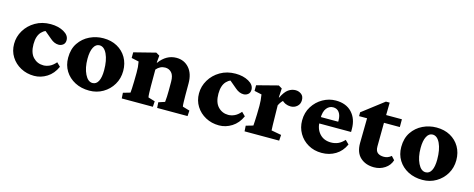

<svg xmlns="http://www.w3.org/2000/svg" viewBox="-29 -847 3131 1269"><g transform="rotate(15 1536.5 -212.0)"><path d="M206.5 5.9Q155.8 5.9 114.5 -16.4Q73.2 -38.6 49.1 -77.1Q24.9 -115.7 24.9 -164.6Q24.9 -213.9 50.5 -256.8Q76.2 -299.8 121.6 -326.4Q167 -353 226.1 -353Q278.3 -353 316.2 -331.8Q354 -310.5 354 -277.3Q354 -256.3 340.6 -245.6Q327.1 -234.9 310.1 -234.9Q280.8 -234.9 253.9 -258.3L190.4 -311.5L234.9 -302.2Q203.6 -309.1 176.5 -280.8Q149.4 -252.4 149.4 -195.8Q149.4 -136.7 177.7 -106.9Q206.1 -77.1 248 -77.1Q267.6 -77.1 289.1 -86.4Q310.5 -95.7 332 -120.6L356.9 -96.2Q334.5 -45.9 293.5 -20Q252.4 5.9 206.5 5.9Z M584 5.9Q528.3 5.9 485.4 -16.6Q442.4 -39.1 418 -78.4Q393.6 -117.7 393.6 -168.9Q393.6 -228.5 421.4 -269.5Q449.2 -310.5 493.4 -331.8Q537.6 -353 586.9 -353Q640.6 -353 681.4 -330.6Q722.2 -308.1 745.1 -268.6Q768.1 -229 768.1 -177.7Q768.1 -126 743.4 -84.5Q718.8 -43 677 -18.6Q635.3 5.9 584 5.9ZM591.8 -48.3Q617.7 -48.3 631.3 -74.5Q645 -100.6 645 -149.4Q645 -217.3 625.2 -259.3Q605.5 -301.3 573.7 -301.3Q548.3 -301.3 533.7 -273.2Q519 -245.1 519 -194.8Q519 -132.8 539.8 -90.6Q560.5 -48.3 591.8 -48.3Z M805.7 0 803.2 -38.1 851.6 -52.2Q852.5 -57.6 853.8 -81.3Q855 -105 855.5 -128.9L856.4 -188.5Q856.4 -212.4 855.2 -227.8Q854 -243.2 850.1 -264.6L799.8 -275.4V-314L948.2 -351.6L972.2 -337.4L967.8 -289.1L970.2 -288.1Q1017.6 -353 1086.9 -353Q1139.2 -353 1172.9 -315.2Q1206.5 -277.3 1206.5 -210.4V-130.9Q1206.5 -105 1207.3 -81.5Q1208 -58.1 1210 -52.2L1258.3 -38.1L1255.9 0H1047.9L1045.4 -38.1L1088.4 -52.2Q1090.3 -64.9 1091.3 -89.4Q1092.3 -113.8 1092.3 -131.3V-190.9Q1092.3 -233.9 1074.7 -252.7Q1057.1 -271.5 1031.2 -271.5Q995.6 -271.5 970.7 -241.7V-127.4Q970.7 -104 971.7 -81.1Q972.7 -58.1 974.6 -52.2L1021 -38.1L1018.6 0Z M1471.7 5.9Q1420.9 5.9 1379.6 -16.4Q1338.4 -38.6 1314.2 -77.1Q1290 -115.7 1290 -164.6Q1290 -213.9 1315.7 -256.8Q1341.3 -299.8 1386.7 -326.4Q1432.1 -353 1491.2 -353Q1543.5 -353 1581.3 -331.8Q1619.1 -310.5 1619.1 -277.3Q1619.1 -256.3 1605.7 -245.6Q1592.3 -234.9 1575.2 -234.9Q1545.9 -234.9 1519 -258.3L1455.6 -311.5L1500 -302.2Q1468.8 -309.1 1441.7 -280.8Q1414.6 -252.4 1414.6 -195.8Q1414.6 -136.7 1442.9 -106.9Q1471.2 -77.1 1513.2 -77.1Q1532.7 -77.1 1554.2 -86.4Q1575.7 -95.7 1597.2 -120.6L1622.1 -96.2Q1599.6 -45.9 1558.6 -20Q1517.6 5.9 1471.7 5.9Z M1646 0 1643.6 -38.1 1692.4 -52.2Q1692.9 -57.6 1694.3 -82Q1695.8 -106.4 1696.3 -128.9L1697.3 -188Q1697.3 -209.5 1695.8 -225.6Q1694.3 -241.7 1690.9 -264.6L1640.6 -275.4V-314L1786.1 -351.6L1810.1 -337.4L1806.6 -275.4L1809.1 -274.9Q1830.6 -318.4 1853.5 -334.2Q1876.5 -350.1 1902.3 -350.1Q1923.8 -350.1 1941.4 -337.2Q1959 -324.2 1959 -296.9Q1959 -270 1940.4 -253.9Q1921.9 -237.8 1897.5 -237.8Q1877.9 -237.8 1861.8 -244.9Q1845.7 -252 1826.2 -271.5L1852.1 -270Q1839.8 -262.2 1829.8 -249.8Q1819.8 -237.3 1813 -223.1L1814 -164.6Q1814.5 -117.2 1815.4 -87.6Q1816.4 -58.1 1816.9 -52.2L1885.3 -39.6L1882.8 0Z M2174.3 5.9Q2121.6 5.9 2081.1 -17.6Q2040.5 -41 2017.6 -80.6Q1994.6 -120.1 1994.6 -168.5Q1994.6 -222.7 2020.8 -264.2Q2046.9 -305.7 2088.6 -329.3Q2130.4 -353 2177.2 -353Q2248 -353 2287.6 -310.3Q2327.1 -267.6 2327.1 -198.7V-178.2H2098.1V-221.7H2241.7L2227.5 -199.7V-230Q2227.5 -264.6 2212.9 -284.9Q2198.2 -305.2 2171.4 -305.2Q2144.5 -305.2 2126.5 -282.2Q2108.4 -259.3 2108.4 -211.4V-193.4Q2108.4 -141.6 2137.5 -109.1Q2166.5 -76.7 2215.8 -76.7Q2242.2 -76.7 2264.2 -86.4Q2286.1 -96.2 2306.6 -118.7L2332 -93.8Q2310.1 -44.9 2268.3 -19.5Q2226.6 5.9 2174.3 5.9Z M2650.4 -71.3Q2639.2 -34.7 2606.4 -13.2Q2573.7 8.3 2532.7 8.3Q2475.6 8.3 2439.5 -24.4Q2403.3 -57.1 2403.3 -122.1L2405.8 -293H2351.1V-319.3L2497.6 -431.6H2523.4L2521.5 -314L2520 -130.9Q2520 -100.1 2535.6 -87.9Q2551.3 -75.7 2578.1 -75.7Q2606 -75.7 2628.4 -95.2ZM2483.4 -293V-346.2H2629.9V-293Z M2863.3 5.9Q2807.6 5.9 2764.6 -16.6Q2721.7 -39.1 2697.3 -78.4Q2672.9 -117.7 2672.9 -168.9Q2672.9 -228.5 2700.7 -269.5Q2728.5 -310.5 2772.7 -331.8Q2816.9 -353 2866.2 -353Q2919.9 -353 2960.7 -330.6Q3001.5 -308.1 3024.4 -268.6Q3047.4 -229 3047.4 -177.7Q3047.4 -126 3022.7 -84.5Q2998 -43 2956.3 -18.6Q2914.6 5.9 2863.3 5.9ZM2871.1 -48.3Q2897 -48.3 2910.6 -74.5Q2924.3 -100.6 2924.3 -149.4Q2924.3 -217.3 2904.5 -259.3Q2884.8 -301.3 2853 -301.3Q2827.6 -301.3 2813 -273.2Q2798.3 -245.1 2798.3 -194.8Q2798.3 -132.8 2819.1 -90.6Q2839.8 -48.3 2871.1 -48.3Z"/></g></svg>

Font: Lateef ExtraBold
Style: Regular
Weight: 800
Designer: SIL International
Foundry: SIL International
Version: Version 4.200